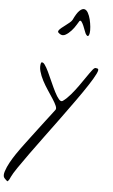

<svg xmlns="http://www.w3.org/2000/svg" viewBox="-242 -827 745 1269"><g transform="rotate(5 130.5 -192.0)"><path d="M-166 375Q-174.8 361.3 -165.5 332.5Q-156.2 303.7 -139.2 272.9Q-122.1 242.2 -104 215.3Q-85.9 188.5 -77.1 176.8Q-69.3 166 -53.2 144.5Q-37.1 123 -16.6 95.7Q3.9 68.4 26.9 38.1Q49.8 7.8 70.3 -19Q90.8 -45.9 107.4 -67.4Q124 -88.9 131.8 -99.6Q139.6 -108.4 131.8 -127Q124 -145.5 107.9 -170.4Q91.8 -195.3 71.8 -225.1Q51.8 -254.9 35.6 -285.6Q19.5 -316.4 11.2 -346.7Q2.9 -377 10.7 -403.3Q21.5 -411.1 34.2 -394Q46.9 -377 61 -347.2Q75.2 -317.4 90.8 -281.7Q106.4 -246.1 121.1 -217.3Q135.7 -188.5 149.9 -171.9Q164.1 -155.3 176.8 -165Q202.1 -183.6 226.6 -212.4Q251 -241.2 273.4 -272.5Q295.9 -303.7 315.9 -333.5Q335.9 -363.3 353.5 -385.7Q360.4 -394.5 366.7 -397.9Q373 -401.4 386.7 -396.5Q397.5 -392.6 382.8 -362.3Q368.2 -332 336.9 -284.2Q305.7 -236.3 262.2 -175.3Q218.8 -114.3 170.4 -48.3Q122.1 17.6 73.7 83Q25.4 148.4 -15.1 204.6Q-55.7 260.7 -84.5 303.2Q-113.3 345.7 -122.1 365.2Q-126 374 -130.4 382.8Q-134.8 391.6 -142.6 397.5Q-144.5 396.5 -147.9 393.6Q-151.4 390.6 -154.8 387.2Q-158.2 383.8 -161.6 380.4Q-165 377 -166 375ZM287.1 -621.1Q285.2 -624 279.8 -639.2Q274.4 -654.3 267.6 -670.4Q260.7 -686.5 253.4 -696.3Q246.1 -706.1 239.3 -699.2Q235.4 -693.4 223.1 -672.9Q210.9 -652.3 193.4 -632.8Q175.8 -613.3 156.2 -602.1Q136.7 -590.8 118.2 -602.5Q113.3 -605.5 107.9 -610.8Q102.5 -616.2 106.4 -624Q111.3 -632.8 124 -643.1Q136.7 -653.3 150.4 -663.6Q164.1 -673.8 176.3 -684.1Q188.5 -694.3 193.4 -703.1Q214.8 -749 232.9 -766.1Q251 -783.2 265.1 -780.3Q279.3 -777.3 289.6 -758.8Q299.8 -740.2 305.7 -716.3Q311.5 -692.4 314 -667.5Q316.4 -642.6 314 -626Q311.5 -609.4 304.7 -606Q297.9 -602.5 287.1 -621.1Z"/></g></svg>

Font: Nothing You Could Do
Style: Regular
Weight: 400
Version: Version 1.005